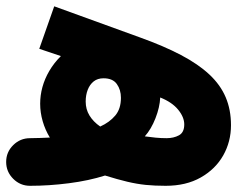

<svg xmlns="http://www.w3.org/2000/svg" viewBox="-97 -600 784 620"><path d="M0 -153.8Q-31.7 -153.8 -54.4 -131.3Q-77.1 -108.9 -77.1 -77.1Q-77.1 -45.4 -54.4 -22.7Q-31.7 0 0 0Q61.5 0 125.7 -8.3Q189.9 -16.6 242.2 -33.2Q283.2 -20.5 314 -13.2Q344.7 -5.9 373.8 -2.9Q402.8 0 438 0Q503.9 0 551.3 -26.9Q598.6 -53.7 623.8 -98.1Q648.9 -142.6 648.9 -195.8Q648.9 -245.6 631.8 -285.9Q614.7 -326.2 578.9 -359.6Q543 -393.1 487.3 -422.4Q431.6 -451.7 354 -479.5L78.1 -579.6L29.8 -442.4L99.6 -418.9Q77.1 -396.5 62.3 -371.1Q47.4 -345.7 40 -318.8Q32.7 -292 32.7 -265.1Q32.7 -236.8 40.8 -208.7Q48.8 -180.7 64 -155.8Q50.3 -155.3 32.7 -154.5Q15.1 -153.8 0 -153.8ZM226.6 -191.4Q204.1 -207 191.9 -227.1Q179.7 -247.1 179.7 -272Q179.7 -293 186.3 -310.1Q192.9 -327.1 205.6 -337.2Q218.3 -347.2 237.3 -347.2Q267.1 -347.2 280.3 -328.6Q293.5 -310.1 293.5 -284.2Q293.5 -248.5 275.1 -226.8Q256.8 -205.1 226.6 -191.4ZM370.6 -159.7Q391.1 -182.6 405 -218Q418.9 -253.4 420.4 -285.2Q458.5 -270 478.3 -245.8Q498 -221.7 498 -198.2Q498 -172.4 481 -163.1Q463.9 -153.8 440.9 -153.8Q423.3 -153.8 405.5 -155.5Q387.7 -157.2 370.6 -159.7Z"/></svg>

Font: Estedad-VF-FD Black
Style: Regular
Weight: 900
Designer: Amin Abedi
Version: Version 4.000